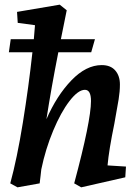

<svg xmlns="http://www.w3.org/2000/svg" viewBox="-20 -790 601 823"><path d="M119 -566H18L26 -622H125L130 -682L56 -692L53 -739L236 -770L266 -746L241 -622H387L371 -566H230Q200 -414 179 -279Q223 -380 286 -445.5Q349 -511 416 -511Q454 -511 474 -488Q494 -465 494 -428Q494 -398 488.5 -364Q483 -330 470 -259Q447 -148 441 -81L520 -76L517 -30L328 13L298 -4Q370 -272 370 -357Q370 -405 344 -405Q315 -405 278 -357Q241 -309 208 -230Q175 -151 157 -64L154 -37L150 -4L55 13L24 -4Q53 -110 78 -264.5Q103 -419 119 -566Z"/></svg>

Font: Andada Pro
Style: Bold Italic
Weight: 700
Italic angle: -7°
Designer: Carolina Giovagnoli
Foundry: Huerta Tipografica
Version: Version 3.005; ttfautohint (v1.8.4)